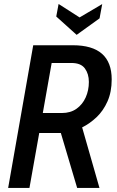

<svg xmlns="http://www.w3.org/2000/svg" viewBox="-20 -922 574 942"><path d="M20 0 143 -700H337.5Q528 -700 528 -532.5Q528 -471 507.5 -424.8Q487 -378.5 453.8 -347Q420.5 -315.5 383 -297L468 0H358.5L278.5 -269.5Q275.5 -269.5 272.5 -269.5H172.5L124.5 0ZM330.5 -613H233.5L190 -367.5H283.5Q326 -367.5 355.5 -388.5Q385 -409.5 400.5 -444.2Q416 -479 416 -520Q416 -559.5 396.5 -586.2Q377 -613 330.5 -613ZM356 -751 256 -841 267.5 -902.5 370.5 -836.5 481.5 -902 468.5 -832Z"/></svg>

Font: Cabin Condensed Medium
Style: Italic
Weight: 500
Width: 3
Italic angle: -10°
Designer: Pablo Impallari
Foundry: Pablo Impallari. http://www.impallari.com Igino Marini. http://www.ikern.com
Version: Version 3.001; ttfautohint (v1.8.3)